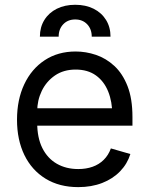

<svg xmlns="http://www.w3.org/2000/svg" viewBox="-20 -767 620 799"><path d="M305.7 11.7Q227.1 11.7 169.7 -23.4Q112.3 -58.6 81.5 -121.8Q50.8 -185.1 50.8 -268.6Q50.8 -352.5 81.1 -416.5Q111.3 -480.5 166.3 -516.6Q221.2 -552.7 294.9 -552.7Q337.4 -552.7 379.4 -538.6Q421.4 -524.4 455.8 -492.7Q490.2 -460.9 510.7 -408.7Q531.2 -356.4 531.2 -280.3V-244.1H110.4V-316.4H485.8L447.3 -289.1Q447.3 -343.8 430.2 -386.2Q413.1 -428.7 379.2 -453.1Q345.2 -477.5 294.9 -477.5Q244.6 -477.5 208.7 -452.9Q172.9 -428.2 153.8 -388.7Q134.8 -349.1 134.8 -303.7V-255.9Q134.8 -193.8 156.2 -150.9Q177.7 -107.9 216.3 -85.7Q254.9 -63.5 305.7 -63.5Q338.4 -63.5 365.2 -73Q392.1 -82.5 411.6 -101.8Q431.2 -121.1 441.4 -149.4L522.5 -126Q509.8 -85 479.7 -54Q449.7 -22.9 405.3 -5.6Q360.8 11.7 305.7 11.7ZM146 -614.3Q146 -653.8 164.6 -683.8Q183.1 -713.9 216.3 -730.5Q249.5 -747.1 293 -747.1Q336.9 -747.1 369.9 -730.5Q402.8 -713.9 421.4 -683.8Q439.9 -653.8 439.9 -614.3H361.8Q361.8 -646 342.8 -666Q323.7 -686 293 -686Q262.2 -686 243.2 -666Q224.1 -646 224.1 -614.3Z"/></svg>

Font: Inter V
Style: 
Weight: 400
Designer: Rasmus Andersson
Foundry: rsms
Version: Version 4.000;git-a3f224843